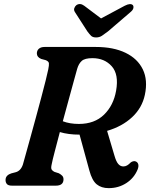

<svg xmlns="http://www.w3.org/2000/svg" viewBox="-20 -937 761 969"><path d="M674.5 -81.5Q656.5 -38 617.2 -12.8Q578 12.5 528.5 12.5Q491.5 12.5 468 -6.8Q444.5 -26 431 -76.5L381.5 -257.5Q353 -257.5 328.2 -260.8Q303.5 -264 282 -270.5Q268 -216.5 256.5 -173Q245 -129.5 241 -108.5Q236 -88 241 -80.8Q246 -73.5 255 -69.5L277 -62.5Q288 -56.5 294.2 -49.8Q300.5 -43 300.5 -32Q300.5 0 261.5 0H41Q22 0 15 -8Q8 -16 8 -28.5Q8 -41.5 16 -49.8Q24 -58 37 -62L58 -67.5Q84.5 -74 95.5 -106.5Q100 -122 110 -158.5Q120 -195 133.5 -243.2Q147 -291.5 161.2 -344.2Q175.5 -397 188.5 -445.8Q201.5 -494.5 210.8 -532Q220 -569.5 223.5 -586.5Q228 -608.5 226.8 -618Q225.5 -627.5 210.5 -633.5L188 -639.5Q166 -648.5 166 -667.5Q166 -682 176.2 -691Q186.5 -700 205 -700H463.5Q552.5 -700 613.5 -670.5Q674.5 -641 700.8 -586.8Q727 -532.5 711 -458Q697 -392.5 647 -345.8Q597 -299 520.5 -276.5L557.5 -152Q566 -122 576.8 -109.5Q587.5 -97 602.5 -97Q612.5 -97 621.5 -102.2Q630.5 -107.5 639 -116.5Q643.5 -120.5 651 -122.8Q658.5 -125 664.5 -122.5Q675 -118.5 677.8 -107.5Q680.5 -96.5 674.5 -81.5ZM369.5 -589.5Q364 -570 352.5 -528.2Q341 -486.5 326.5 -433.2Q312 -380 297 -325Q332.5 -311.5 378 -311.5Q457 -311.5 505 -358.2Q553 -405 566 -479.5Q580.5 -561.5 544 -602.5Q507.5 -643.5 446.5 -643.5Q408 -643.5 392.5 -629.5Q377 -615.5 369.5 -589.5ZM525 -778.5Q507.5 -765 494.5 -756.5Q481.5 -748 465 -748Q448 -748 439.5 -756.5Q431 -765 421 -778.5L358.5 -875.5Q351.5 -886 355 -895.8Q358.5 -905.5 365.5 -911Q384 -923.5 405 -908L490 -844L609.5 -908Q639 -923 650.5 -911Q655 -905.5 653 -895.8Q651 -886 638 -875.5Z"/></svg>

Font: Fraunces 9pt S050 SemiBold
Style: Italic
Weight: 600
Italic angle: -16°
Version: Version 1.000; ttfautohint (v1.8.3)